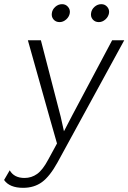

<svg xmlns="http://www.w3.org/2000/svg" viewBox="-73 -695 622 930"><path d="M206.1 90.8Q168.5 159.2 130.4 187Q92.3 214.8 39.1 214.8Q-26.9 214.8 -53.2 176.8L-25.9 129.9Q-4.9 167 45.9 167Q79.6 167 106.9 147.5Q134.3 127.9 161.1 77.1L203.1 0L168 -123L62 -500H125L221.2 -128.9L236.8 -59.1L276.9 -136.2L470.2 -500H528.8ZM178.2 -631.8Q180.7 -649.4 195.1 -662.1Q209.5 -674.8 228 -674.8Q245.1 -674.8 256.3 -661.9Q267.6 -648.9 265.1 -631.8Q262.2 -613.8 247.6 -600.8Q232.9 -587.9 215.8 -587.9Q197.3 -587.9 186.3 -600.8Q175.3 -613.8 178.2 -631.8ZM368.2 -631.8Q370.6 -649.4 385 -662.1Q399.4 -674.8 418 -674.8Q435.1 -674.8 446.3 -661.9Q457.5 -648.9 455.1 -631.8Q452.1 -613.8 437.5 -600.8Q422.9 -587.9 405.8 -587.9Q387.2 -587.9 376.2 -600.8Q365.2 -613.8 368.2 -631.8Z"/></svg>

Font: Human Sans Light
Style: Italic
Weight: 300
Italic angle: -8°
Designer: Tim Radville
Foundry: Continuum
Version: Version 1.000;FEAKit 1.0